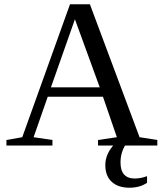

<svg xmlns="http://www.w3.org/2000/svg" viewBox="-20 -680 762 897"><path d="M225 -26V0H10V-26L84 -39L307 -660H400L632 -39L715 -26V0H438V-26L526 -39L461 -228H203L137 -39ZM330 -590 218 -272H446ZM543 79Q543 154 610 154Q637 154 667 143V174Q633 197 585 197Q532 197 502 169.5Q472 142 472 91Q472 38 516 -8H569Q543 31 543 79Z"/></svg>

Font: Libra Serif Modern
Style: Regular
Weight: 400
Designer: Stefan Peev, Context Ltd
Foundry: Stefan Peev, Context Ltd
Version: Version 1.000